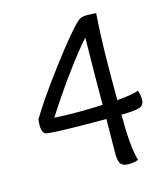

<svg xmlns="http://www.w3.org/2000/svg" viewBox="-104 -755 743 847"><g transform="rotate(-15 267.5 -331.5)"><path d="M115.2 -272.9Q167 -270 224.6 -270Q282.2 -270 335.9 -272.9Q335.9 -408.2 338.9 -579.1Q296.9 -533.2 232.9 -445.6Q168.9 -357.9 115.2 -272.9ZM331.1 -661.1Q345.2 -672.9 370.1 -672.9Q395 -672.9 413.1 -670.9Q413.1 -668 410.2 -627Q403.8 -520 403.8 -365.2V-275.9Q478 -282.2 502 -293Q509.8 -274.9 509.8 -250Q509.8 -225.1 488.3 -217.5Q466.8 -210 404.8 -209Q404.8 -61 423.8 2Q405.8 9.8 379.9 9.8Q354 9.8 344 -3.2Q334 -16.1 334 -52.2Q334 -87.9 335.9 -208Q124 -208 66.9 -214.8Q43.9 -217.8 43.9 -255.9Q43.9 -270 45.9 -284.2Q88.9 -357.9 188 -490Q287.1 -622.1 331.1 -661.1Z"/></g></svg>

Font: Sukar
Style: Regular
Weight: 400
Designer: Dario Muhafara - Ghiath Alsory
Foundry: Dario Muhafara - Ghiath Alsory
Version: Version 1.00 March 17, 2016, initial release